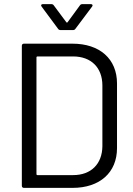

<svg xmlns="http://www.w3.org/2000/svg" viewBox="-20 -912 646 932"><path d="M182 -880 262 -772C265 -767 270 -766 275 -766H333C338 -766 343 -767 346 -772L427 -880C432 -886 429 -892 421 -892H381C376 -892 371 -891 368 -886L308 -804C307 -802 303 -802 302 -804L241 -886C238 -891 233 -892 228 -892H188C180 -892 177 -886 182 -880ZM96 0H332C464 0 548 -74 548 -193V-507C548 -626 464 -700 332 -700H96C90 -700 86 -696 86 -690V-10C86 -4 90 0 96 0ZM157 -66V-634C157 -636 159 -638 161 -638H335C422 -638 477 -584 477 -497V-202C476 -116 422 -62 335 -62H161C159 -62 157 -64 157 -66Z"/></svg>

Font: Elastic
Style: elastic
Weight: 400
Designer: Jeremy Tribby
Foundry: Tribby Type
Version: Version 1.422;hotconv 1.0.109;makeotfexe 2.5.65596